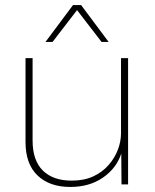

<svg xmlns="http://www.w3.org/2000/svg" viewBox="-20 -730 614 760"><path d="M258 10Q176 10 128.5 -35.5Q81 -81 81 -168V-500H109V-174Q109 -95 149.5 -55Q190 -15 264 -15Q313 -15 349.5 -32Q386 -49 410.5 -77.5Q435 -106 447 -138.5Q459 -171 459 -202V-500H487V0H461L460 -122Q441 -64 387.5 -27Q334 10 258 10ZM410 -564H382L285 -690L188 -564H160L269 -710H301Z"/></svg>

Font: Work Sans ExtraLight
Style: Regular
Weight: 200
Designer: Wei Huang
Foundry: Wei Huang
Version: Version 2.010; ttfautohint (v1.8.3)